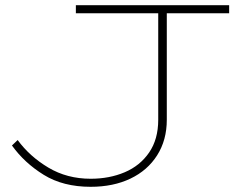

<svg xmlns="http://www.w3.org/2000/svg" viewBox="-20 -706 902 739"><path d="M862 -655H622V-245Q622 -167 585 -108.5Q548 -50 482 -18.5Q416 13 329 13Q223 13 148.5 -33Q74 -79 26 -146L48 -167Q94 -104 166 -61Q238 -18 329 -18Q401 -18 460 -43Q519 -68 554 -119Q589 -170 589 -245V-655H272V-686H862Z"/></svg>

Font: BioRhyme Expanded ExtraLight
Style: Regular
Weight: 275
Width: 7
Designer: Aoife Mooney
Foundry: Aoife Mooney Type
Version: Version 1.000